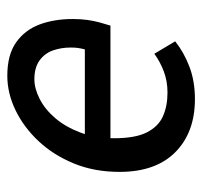

<svg xmlns="http://www.w3.org/2000/svg" viewBox="-34 -507 553 525"><g transform="rotate(-90 242.5 -244.5)"><path d="M234 12Q143 12 89 -41.5Q35 -95 35 -194Q35 -263 58 -319Q81 -375 119 -415.5Q157 -456 203.5 -478.5Q250 -501 298 -501Q355 -501 389 -477Q423 -453 438 -413Q453 -373 453 -322Q453 -301 450.5 -282.5Q448 -264 443.5 -248Q439 -232 435 -219H103L111 -289H370Q373 -301 374 -309Q375 -317 375 -328Q375 -354 367 -376.5Q359 -399 339.5 -413Q320 -427 288 -427Q263 -427 234.5 -412.5Q206 -398 182 -370Q158 -342 142.5 -301Q127 -260 127 -209Q127 -151 143 -119.5Q159 -88 187 -75.5Q215 -63 252 -63Q283 -63 309.5 -73Q336 -83 358 -99L392 -42Q362 -18 322.5 -3Q283 12 234 12Z"/></g></svg>

Font: Source Sans 3 Medium
Style: Italic
Weight: 500
Italic angle: -11°
Designer: Paul D. Hunt
Foundry: Adobe
Version: Version 3.052;hotconv 1.1.0;makeotfexe 2.6.0